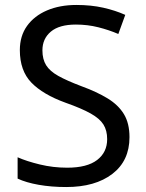

<svg xmlns="http://www.w3.org/2000/svg" viewBox="-20 -744 589 774"><path d="M502 -191Q502 -96 433 -43Q364 10 247 10Q187 10 136 1Q85 -8 51 -24V-110Q87 -94 140.5 -81Q194 -68 251 -68Q331 -68 371.5 -99Q412 -130 412 -183Q412 -218 397 -242Q382 -266 345.5 -286.5Q309 -307 244 -330Q153 -363 106.5 -411Q60 -459 60 -542Q60 -599 89 -639.5Q118 -680 169.5 -702Q221 -724 288 -724Q347 -724 396 -713Q445 -702 485 -684L457 -607Q420 -623 376.5 -634Q333 -645 286 -645Q219 -645 185 -616.5Q151 -588 151 -541Q151 -505 166 -481Q181 -457 215 -438Q249 -419 307 -397Q370 -374 413.5 -347.5Q457 -321 479.5 -284Q502 -247 502 -191Z"/></svg>

Font: Noto Sans Nabataean
Style: Regular
Weight: 400
Designer: Monotype Design Team
Foundry: Monotype Imaging Inc.
Version: Version 2.001; ttfautohint (v1.8.4.7-5d5b)